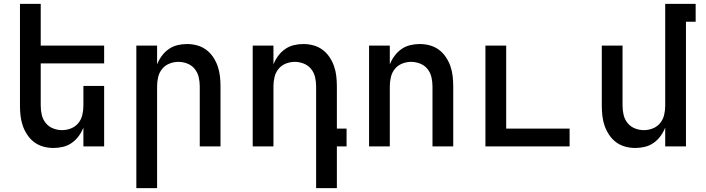

<svg xmlns="http://www.w3.org/2000/svg" viewBox="-20 -755 3640 990"><path d="M256 8Q229 8 203.5 1Q178 -6 157 -21.5Q136 -37 121 -59.5Q106 -82 97.5 -106.5Q89 -131 86 -157.5Q83 -184 83 -210V-735H190V-520H517V-428H190V-210Q190 -186 195.5 -162.5Q201 -139 216 -120.5Q231 -102 253.5 -93Q276 -84 300 -84Q324 -84 346.5 -93Q369 -102 384 -120.5Q399 -139 404.5 -162.5Q410 -186 410 -210V-312H517V0H410V-97Q401 -74 386 -53.5Q371 -33 350.5 -18.5Q330 -4 305.5 2Q281 8 256 8Z M683 215V-520H790V-423Q799 -446 814 -466.5Q829 -487 849.5 -501.5Q870 -516 894.5 -522Q919 -528 944 -528Q971 -528 996.5 -521Q1022 -514 1043 -498.5Q1064 -483 1079 -460.5Q1094 -438 1102.5 -413.5Q1111 -389 1114 -362.5Q1117 -336 1117 -310V0H1010V-310Q1010 -334 1004.5 -357.5Q999 -381 984 -399.5Q969 -418 946.5 -427Q924 -436 900 -436Q876 -436 853.5 -427Q831 -418 816 -399.5Q801 -381 795.5 -357.5Q790 -334 790 -310V215Z M1610 215V-310Q1610 -334 1604.5 -357.5Q1599 -381 1584 -399.5Q1569 -418 1546.5 -427Q1524 -436 1500 -436Q1476 -436 1453.5 -427Q1431 -418 1416 -399.5Q1401 -381 1395.5 -357.5Q1390 -334 1390 -310V0H1283V-520H1390V-423Q1399 -446 1414 -466.5Q1429 -487 1449.5 -501.5Q1470 -516 1494.5 -522Q1519 -528 1544 -528Q1571 -528 1596.5 -521Q1622 -514 1643 -498.5Q1664 -483 1679 -460.5Q1694 -438 1702.5 -413.5Q1711 -389 1714 -362.5Q1717 -336 1717 -310V-92H1767V0H1717V215Z M1883 0V-520H1990V-423Q1999 -446 2014 -466.5Q2029 -487 2049.5 -501.5Q2070 -516 2094.5 -522Q2119 -528 2144 -528Q2171 -528 2196.5 -521Q2222 -514 2243 -498.5Q2264 -483 2279 -460.5Q2294 -438 2302.5 -413.5Q2311 -389 2314 -362.5Q2317 -336 2317 -310V0H2210V-310Q2210 -334 2204.5 -357.5Q2199 -381 2184 -399.5Q2169 -418 2146.5 -427Q2124 -436 2100 -436Q2076 -436 2053.5 -427Q2031 -418 2016 -399.5Q2001 -381 1995.5 -357.5Q1990 -334 1990 -310V0Z M2483 0V-520H2590V-92H2917V0Z M3256 8Q3229 8 3203.5 1Q3178 -6 3157 -21.5Q3136 -37 3121 -59.5Q3106 -82 3097.5 -106.5Q3089 -131 3086 -157.5Q3083 -184 3083 -210V-520H3190V-210Q3190 -186 3195.5 -162.5Q3201 -139 3216 -120.5Q3231 -102 3253.5 -93Q3276 -84 3300 -84Q3324 -84 3346.5 -93Q3369 -102 3384 -120.5Q3399 -139 3404.5 -162.5Q3410 -186 3410 -210V-735H3567V-643H3517V0H3410V-97Q3401 -74 3386 -53.5Q3371 -33 3350.5 -18.5Q3330 -4 3305.5 2Q3281 8 3256 8Z"/></svg>

Font: Iosevka Semibold Extended
Style: Regular
Weight: 600
Width: 7
Monospace: yes
Designer: Belleve Invis
Foundry: Belleve Invis
Version: Version 32.5.0; ttfautohint (v1.8.4)